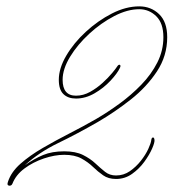

<svg xmlns="http://www.w3.org/2000/svg" viewBox="-20 -554 592 604"><path d="M418 -534Q455 -534 480.5 -509.5Q506 -485 506 -437Q506 -378 473.5 -329Q441 -280 391.5 -241Q342 -202 289 -171Q223 -133 163 -104Q103 -75 58 -34Q88 -55 116 -66.5Q144 -78 182 -78Q218 -78 241 -66.5Q264 -55 280 -40Q296 -25 310.5 -13.5Q325 -2 345 -2Q369 -2 388.5 -15.5Q408 -29 423 -48Q438 -67 446.5 -85.5Q455 -104 456 -114Q457 -121 461 -121.5Q465 -122 466 -114Q467 -106 458.5 -86.5Q450 -67 434 -45Q418 -23 395.5 -7Q373 9 345 9Q321 9 304.5 -2.5Q288 -14 272.5 -29Q257 -44 236 -55.5Q215 -67 182 -67Q152 -67 118 -55.5Q84 -44 57 -24Q30 -4 19 24Q16 31 8.5 30Q1 29 5 18Q15 -13 44.5 -39Q74 -65 114.5 -88.5Q155 -112 199 -134.5Q243 -157 283 -180Q319 -201 356 -228Q393 -255 424.5 -287.5Q456 -320 475 -357.5Q494 -395 494 -437Q494 -481 471.5 -503Q449 -525 418 -525Q381 -525 339.5 -503.5Q298 -482 261 -448Q224 -414 200.5 -375.5Q177 -337 177 -303Q177 -253 219 -253Q242 -253 263.5 -265Q285 -277 303 -293.5Q321 -310 333 -324.5Q345 -339 348 -344Q353 -352 357 -350Q361 -348 357 -340Q349 -323 327.5 -300Q306 -277 277.5 -260.5Q249 -244 219 -244Q194 -244 179.5 -258Q165 -272 165 -303Q165 -339 188.5 -379Q212 -419 250 -454Q288 -489 332 -511.5Q376 -534 418 -534Z"/></svg>

Font: Kapakana Light
Style: Regular
Weight: 300
Designer: Kyosuke Nagai
Version: Version 1.000